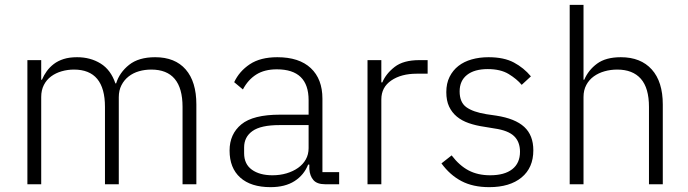

<svg xmlns="http://www.w3.org/2000/svg" viewBox="-20 -760 2840 792"><path d="M93 0V-512H150V-431H153Q161 -450 173 -466.5Q185 -483 202 -496Q219 -509 242.5 -516.5Q266 -524 298 -524Q353 -524 395 -498Q437 -472 456 -416H459Q473 -461 512.5 -492.5Q552 -524 620 -524Q702 -524 746 -473.5Q790 -423 790 -329V0H733V-319Q733 -473 604 -473Q577 -473 553 -466Q529 -459 510.5 -444.5Q492 -430 481 -408.5Q470 -387 470 -359V0H413V-319Q413 -473 285 -473Q259 -473 234.5 -466Q210 -459 191 -445Q172 -431 161 -409.5Q150 -388 150 -360V0Z M1321 0Q1288 0 1273 -17Q1258 -34 1256 -63V-81H1251Q1234 -38 1195 -13Q1156 12 1096 12Q1015 12 971 -27.5Q927 -67 927 -139Q927 -207 975.5 -247Q1024 -287 1135 -287H1253V-347Q1253 -474 1122 -474Q1071 -474 1037 -452.5Q1003 -431 982 -391L946 -421Q967 -466 1010.5 -495Q1054 -524 1124 -524Q1214 -524 1262 -479Q1310 -434 1310 -353V-50H1379V0ZM1104 -37Q1135 -37 1162 -45Q1189 -53 1209.5 -67.5Q1230 -82 1241.5 -102.5Q1253 -123 1253 -149V-244H1133Q1056 -244 1021.5 -219.5Q987 -195 987 -152V-128Q987 -83 1019 -60Q1051 -37 1104 -37Z M1496 0V-512H1553V-420H1557Q1572 -456 1608 -484Q1644 -512 1710 -512H1744V-456H1699Q1635 -456 1594 -428Q1553 -400 1553 -350V0Z M1998 12Q1931 12 1883.5 -13Q1836 -38 1801 -86L1843 -119Q1875 -77 1913 -57Q1951 -37 2002 -37Q2061 -37 2093 -62Q2125 -87 2125 -134Q2125 -175 2100.5 -198.5Q2076 -222 2020 -230L1978 -237Q1943 -242 1914 -252Q1885 -262 1864.5 -279Q1844 -296 1832.5 -320.5Q1821 -345 1821 -380Q1821 -416 1834.5 -443Q1848 -470 1871 -488Q1894 -506 1926 -515Q1958 -524 1995 -524Q2059 -524 2100 -502Q2141 -480 2170 -445L2132 -410Q2112 -434 2078.5 -454.5Q2045 -475 1992 -475Q1937 -475 1906.5 -451Q1876 -427 1876 -383Q1876 -338 1903.5 -318Q1931 -298 1986 -289L2027 -283Q2105 -271 2142.5 -236.5Q2180 -202 2180 -140Q2180 -68 2131.5 -28Q2083 12 1998 12Z M2330 -740H2387V-431H2390Q2407 -471 2443 -497.5Q2479 -524 2541 -524Q2623 -524 2668.5 -473.5Q2714 -423 2714 -329V0H2657V-319Q2657 -397 2623.5 -435Q2590 -473 2526 -473Q2499 -473 2474 -466Q2449 -459 2429.5 -445Q2410 -431 2398.5 -409.5Q2387 -388 2387 -360V0H2330Z"/></svg>

Font: IBM Plex Sans Devanagari Light
Style: Regular
Weight: 300
Designer: Mike Abbink, Paul van der Laan, Pieter van Rosmalen, Erin McLaughlin
Foundry: Bold Monday
Version: Version 1.1